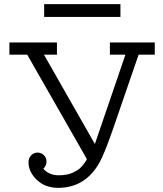

<svg xmlns="http://www.w3.org/2000/svg" viewBox="-20 -886 779 917"><path d="M24.9 -625V-683.1H252V-625H189.9L433.1 -198.2L579.1 -625H504.9V-683.1H719.2V-625H642.1L518.1 -265.1Q478 -149.9 454.1 -107.9Q386.2 11.2 257.8 11.2Q195.8 11.2 156 -26.9Q116.2 -64.9 116.2 -110.8Q116.2 -130.9 128.7 -144Q141.1 -157.2 158.9 -157.2Q176.8 -157.2 189.5 -145Q202.1 -132.8 202.1 -114Q202.1 -95.2 187 -80.1Q213.9 -49.3 259.8 -48.8Q279.8 -48.8 297.4 -52Q314.9 -55.2 327.9 -61.5Q340.8 -67.9 350.3 -73.5Q359.9 -79.1 367.9 -88.6Q376 -98.1 379.9 -102.5Q383.8 -106.9 389.4 -116Q395 -125 395 -126L109.9 -625ZM190.9 -805.2V-866.2H555.2V-805.2Z"/></svg>

Font: CMU Concrete
Style: Roman
Weight: 500
Version: Version 0.7.0